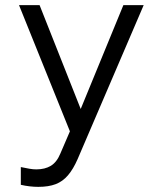

<svg xmlns="http://www.w3.org/2000/svg" viewBox="-20 -508 640 747"><path d="M129 219Q113 219 95.5 217Q78 215 61 211V142Q80 146 94.5 148.5Q109 151 121 151Q155 151 178 137Q201 123 215 89L252 3L54 -488H134L294 -84L460 -488H539L282 111Q265 150 244.5 174Q224 198 196.5 208.5Q169 219 129 219Z"/></svg>

Font: Red Hat Mono
Style: Regular
Weight: 400
Designer: Pentagram, MCKL
Foundry: Pentagram, MCKL
Version: Version 1.023